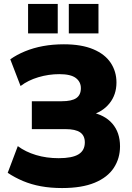

<svg xmlns="http://www.w3.org/2000/svg" viewBox="-20 -940 668 971"><path d="M294 11Q236 11 187 2Q138 -7 96.5 -24.5Q55 -42 19 -66L70 -201Q109 -172 162 -156Q215 -140 277 -140Q345 -140 377 -159.5Q409 -179 409 -220Q409 -254 385.5 -270.5Q362 -287 311 -287H141V-428H292Q343 -428 366 -444Q389 -460 389 -494Q389 -526 363.5 -545.5Q338 -565 280 -565Q226 -565 174 -549.5Q122 -534 84 -505L32 -640Q64 -663 106.5 -680.5Q149 -698 198 -707Q247 -716 303 -716Q392 -716 451.5 -691Q511 -666 540 -622Q569 -578 569 -523Q569 -461 533.5 -417Q498 -373 437 -357V-373Q509 -360 548 -315Q587 -270 587 -200Q587 -139 555.5 -91Q524 -43 459 -16Q394 11 294 11ZM328 -771V-920H478V-771ZM122 -771V-920H272V-771Z"/></svg>

Font: Nunito Sans 12pt Black
Style: Regular
Weight: 900
Designer: Vernon Adams
Foundry: Vernon Adams
Version: Version 3.101;gftools[0.9.27]